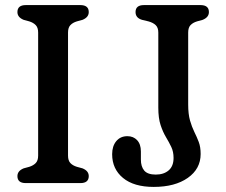

<svg xmlns="http://www.w3.org/2000/svg" viewBox="-20 -720 890 755"><path d="M247.5 -108Q247.5 -88.5 256.8 -78.8Q266 -69 282.5 -64L304.5 -58Q329 -48 329 -27.5Q329 0 296 0H81.5Q48.5 0 48.5 -27.5Q48.5 -48 73 -58L95 -64Q111 -69 120.5 -78.8Q130 -88.5 130 -108V-592Q130 -611.5 120.5 -621.2Q111 -631 95 -636L73 -642Q48.5 -652 48.5 -672.5Q48.5 -700 81.5 -700H296Q329 -700 329 -672.5Q329 -652 304.5 -642L282.5 -636Q266 -631 256.8 -621.2Q247.5 -611.5 247.5 -592ZM769 -114.5Q769 -56 718.5 -20.5Q668 15 584.5 15Q506.5 15 463.8 -20.2Q421 -55.5 421 -113.5Q421 -145.5 437.2 -165Q453.5 -184.5 481 -184.5Q504.5 -184.5 519.2 -168.8Q534 -153 534 -124.5V-92.5Q534 -65 547.2 -49.2Q560.5 -33.5 592.5 -33.5Q624 -33.5 643.2 -50Q662.5 -66.5 662.5 -99Q662.5 -123.5 653.5 -142.2Q644.5 -161 632.5 -181Q620.5 -201 611.5 -228.2Q602.5 -255.5 602.5 -297V-592Q602.5 -611.5 592.2 -621.2Q582 -631 563.5 -636L538.5 -642Q513 -649.5 513 -672.5Q513 -700 546 -700H768.5Q801.5 -700 801.5 -672.5Q801.5 -652 777 -642L755 -636Q738.5 -631 729.2 -621.2Q720 -611.5 720 -592V-309Q720 -271.5 727.2 -246.2Q734.5 -221 744.2 -201.2Q754 -181.5 761.5 -161.8Q769 -142 769 -114.5Z"/></svg>

Font: Fraunces 9pt S100
Style: Regular
Weight: 400
Version: Version 1.000; ttfautohint (v1.8.3)